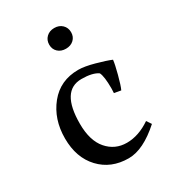

<svg xmlns="http://www.w3.org/2000/svg" viewBox="-163 -736 761 844"><g transform="rotate(-30 217.5 -314.0)"><path d="M328 -265Q329 -275 329 -289Q329 -349 318 -371Q291 -390 235 -390Q131 -390 131 -223Q131 -137 170 -92Q209 -47 269 -47Q329 -47 389 -88L405 -64Q316 16 242 16Q153 16 97.5 -43Q42 -102 42 -199.5Q42 -297 96.5 -364.5Q151 -432 243 -432Q274 -432 323 -418.5Q372 -405 398 -394Q396 -373 383.5 -325.5Q371 -278 362 -259ZM203.5 -553.5Q188 -568 188 -591Q188 -614 203.5 -629Q219 -644 243.5 -644Q268 -644 283.5 -629Q299 -614 299 -591Q299 -568 283.5 -553.5Q268 -539 243.5 -539Q219 -539 203.5 -553.5Z"/></g></svg>

Font: Buenard
Style: Regular
Weight: 400
Designer: Gustavo Ibarra
Foundry: FontFuror
Version: Version 1.001 2011